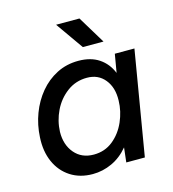

<svg xmlns="http://www.w3.org/2000/svg" viewBox="-107 -789 803 889"><g transform="rotate(-15 295.0 -344.0)"><path d="M229 12Q168 12 123 -17Q78 -46 55 -97.5Q32 -149 36 -216Q39 -275 59 -328Q79 -381 113.5 -422.5Q148 -464 195 -488Q242 -512 299 -512Q358 -512 397.5 -485.5Q437 -459 456 -412L471 -500H565L481 0H392L400 -70Q366 -29 321.5 -8.5Q277 12 229 12ZM257 -74Q310 -74 349 -105.5Q388 -137 409.5 -186Q431 -235 432 -286Q434 -348 402.5 -387Q371 -426 317 -426Q263 -426 221.5 -395Q180 -364 157 -316.5Q134 -269 132 -216Q131 -154 165 -114Q199 -74 257 -74ZM336 -568 243 -700H355L435 -568Z"/></g></svg>

Font: Figtree Medium
Style: Italic
Weight: 500
Italic angle: -9.5°
Foundry: Erik Kennedy
Version: Version 2.001; ttfautohint (v1.8.4.7-5d5b);gftools[0.9.27]